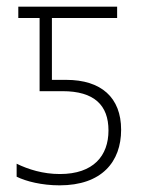

<svg xmlns="http://www.w3.org/2000/svg" viewBox="-20 -549 425 577"><path d="M159 8C286 8 344 -63 344 -159C344 -256 284 -309 179 -309H136V-495H332V-529H35V-495H99V-275H168C263 -275 306 -233 306 -157C306 -81 261 -26 160 -26C109 -26 65 -40 30 -57V-18C58 -4 106 8 159 8Z"/></svg>

Font: Noto Sans SemiCondensed ExtraLight
Style: Regular
Weight: 200
Width: 4
Designer: Monotype Design Team
Foundry: Monotype Imaging Inc.
Version: Version 2.013